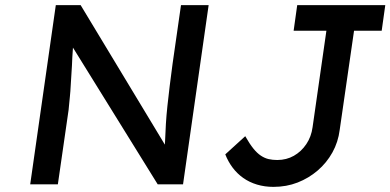

<svg xmlns="http://www.w3.org/2000/svg" viewBox="-20 -720 1525 750"><path d="M98 0 198 -700H295L624 -155Q624 -164 625 -173Q626 -202 628 -235.5Q630 -269 634 -306.5Q638 -344 643 -385Q648 -426 654 -470L687 -700H795L695 0H596L265 -534Q262 -493 261 -463Q258 -420 256.5 -390.5Q255 -361 253 -342.5Q251 -324 250 -312Q249 -300 248 -291L206 0ZM1048 10Q1014 10 984 1Q954 -8 930 -25Q906 -42 888.5 -65.5Q871 -89 860 -117L938 -188Q955 -158 969.5 -140Q984 -122 999 -112Q1014 -102 1029.5 -98.5Q1045 -95 1063 -95Q1099 -95 1128 -111.5Q1157 -128 1176.5 -157Q1196 -186 1201 -223L1255 -600H1127L1141 -700H1485L1471 -600H1363L1307 -213Q1301 -165 1278.5 -124.5Q1256 -84 1221 -54Q1186 -24 1142.5 -7Q1099 10 1048 10Z"/></svg>

Font: Lexend
Style: Italic
Weight: 400
Italic angle: -8.13011°
Designer: Bonnie Shaver-Troup, Thomas Jockin
Foundry: Lexend
Version: Version 1.007